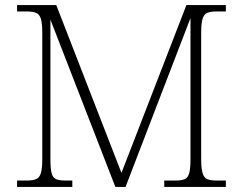

<svg xmlns="http://www.w3.org/2000/svg" viewBox="-20 -734 954 754"><path d="M47 0V-25H84Q108 -25 121.5 -30.5Q135 -36 140.5 -54Q146 -72 146 -108V-606Q146 -643 140.5 -660.5Q135 -678 121.5 -683.5Q108 -689 84 -689H47V-714H201L457 -55L712 -714H867V-689H832Q807 -689 794 -683.5Q781 -678 775.5 -660Q770 -642 770 -605V-109Q770 -73 775.5 -54.5Q781 -36 794 -30.5Q807 -25 832 -25H867V0H625V-25H669Q693 -25 705.5 -30.5Q718 -36 723 -54Q728 -72 728 -107V-663L473 0H433L178 -657V-109Q178 -73 182.5 -54.5Q187 -36 200 -30.5Q213 -25 238 -25H264V0Z"/></svg>

Font: Noto Serif Bengali ExtraLight
Style: Regular
Weight: 250
Version: Version 2.003